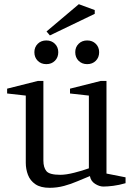

<svg xmlns="http://www.w3.org/2000/svg" viewBox="-20 -886 637 916"><path d="M217 10Q174 10 149 -7Q124 -24 113.5 -51.5Q103 -79 103 -109V-430L14 -440V-463L161 -500H187V-120Q187 -87 201.5 -69.5Q216 -52 268 -52Q295 -52 334.5 -62Q374 -72 404 -83V-430L314 -440V-463L461 -500H488V-58L579 -40V-12Q548 -3 520.5 0.5Q493 4 473 4Q454 4 433.5 -9Q413 -22 409 -46Q381 -35 350 -21.5Q319 -8 285.5 1Q252 10 217 10ZM201 -580Q176 -580 160 -596Q144 -612 144 -637Q144 -661 160 -677Q176 -693 201 -693Q226 -693 242 -677Q258 -661 258 -637Q258 -612 242 -596Q226 -580 201 -580ZM396 -580Q371 -580 355 -596Q339 -612 339 -637Q339 -661 355 -677Q371 -693 396 -693Q421 -693 437 -677Q453 -661 453 -637Q453 -612 437 -596Q421 -580 396 -580ZM218 -717 202 -736 356 -866 432 -838V-820Z"/></svg>

Font: Manuale
Style: Regular
Weight: 400
Designer: Eduardo Tunni / Pablo Cosgaya
Foundry: Eduardo Tunni / Pablo Cosgaya
Version: Version 1.002